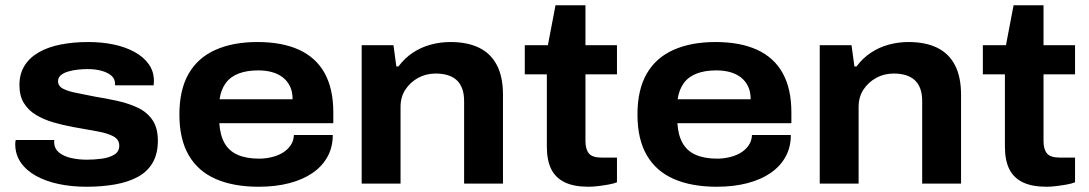

<svg xmlns="http://www.w3.org/2000/svg" viewBox="-20 -699 4148 731"><path d="M309 12Q252 12 203 1.5Q154 -9 117 -29.5Q80 -50 59 -80.5Q38 -111 38 -151Q38 -155 38.5 -159Q39 -163 40 -166H187Q187 -165 186.5 -162Q186 -159 186 -157Q187 -133 204.5 -118.5Q222 -104 250.5 -97.5Q279 -91 311 -91Q340 -91 368.5 -95Q397 -99 415.5 -110.5Q434 -122 434 -144Q434 -168 411.5 -180Q389 -192 350 -199Q311 -206 261 -215Q221 -222 183.5 -233Q146 -244 117 -261.5Q88 -279 71 -306.5Q54 -334 54 -375Q54 -418 73.5 -449Q93 -480 128 -500Q163 -520 211 -529.5Q259 -539 316 -539Q368 -539 413 -529.5Q458 -520 492.5 -501Q527 -482 546.5 -454.5Q566 -427 566 -391Q566 -386 565.5 -381Q565 -376 565 -374H418V-380Q418 -399 404 -411Q390 -423 366.5 -429.5Q343 -436 313 -436Q297 -436 277.5 -434Q258 -432 240.5 -427Q223 -422 212 -413Q201 -404 201 -390Q201 -371 220.5 -361Q240 -351 272.5 -345Q305 -339 342 -331Q386 -324 428.5 -314.5Q471 -305 505.5 -288.5Q540 -272 560.5 -242Q581 -212 581 -163Q581 -114 561.5 -80Q542 -46 505.5 -26Q469 -6 419 3Q369 12 309 12Z M965 12Q869 12 801.5 -17.5Q734 -47 698.5 -108Q663 -169 663 -263Q663 -357 698 -418Q733 -479 800 -509Q867 -539 960 -539Q1054 -539 1118.5 -509.5Q1183 -480 1216 -420.5Q1249 -361 1249 -271V-230H815Q818 -184 835 -154Q852 -124 885 -109.5Q918 -95 967 -95Q990 -95 1013.5 -100.5Q1037 -106 1055.5 -117Q1074 -128 1086 -145Q1098 -162 1099 -185H1247Q1247 -139 1227 -102.5Q1207 -66 1170 -40.5Q1133 -15 1081 -1.5Q1029 12 965 12ZM816 -321H1094Q1094 -350 1084 -370.5Q1074 -391 1056.5 -404.5Q1039 -418 1015.5 -424.5Q992 -431 963 -431Q920 -431 888.5 -419Q857 -407 839 -382Q821 -357 816 -321Z M1357 0V-527H1478L1489 -446H1497Q1521 -478 1552 -498.5Q1583 -519 1619.5 -529Q1656 -539 1695 -539Q1759 -539 1803.5 -517.5Q1848 -496 1871.5 -451.5Q1895 -407 1895 -338V0H1747V-314Q1747 -342 1739.5 -362Q1732 -382 1718 -394.5Q1704 -407 1684 -413Q1664 -419 1639 -419Q1602 -419 1572 -402.5Q1542 -386 1523.5 -358Q1505 -330 1505 -292V0Z M2221 12Q2165 12 2130 -5Q2095 -22 2078.5 -55.5Q2062 -89 2062 -141V-416H1978V-527H2066L2095 -679H2209V-527H2329V-416H2209V-162Q2209 -131 2222 -115Q2235 -99 2271 -99H2329V-5Q2317 0 2297.5 3.5Q2278 7 2257.5 9.5Q2237 12 2221 12Z M2709 12Q2613 12 2545.5 -17.5Q2478 -47 2442.5 -108Q2407 -169 2407 -263Q2407 -357 2442 -418Q2477 -479 2544 -509Q2611 -539 2704 -539Q2798 -539 2862.5 -509.5Q2927 -480 2960 -420.5Q2993 -361 2993 -271V-230H2559Q2562 -184 2579 -154Q2596 -124 2629 -109.5Q2662 -95 2711 -95Q2734 -95 2757.5 -100.5Q2781 -106 2799.5 -117Q2818 -128 2830 -145Q2842 -162 2843 -185H2991Q2991 -139 2971 -102.5Q2951 -66 2914 -40.5Q2877 -15 2825 -1.5Q2773 12 2709 12ZM2560 -321H2838Q2838 -350 2828 -370.5Q2818 -391 2800.5 -404.5Q2783 -418 2759.5 -424.5Q2736 -431 2707 -431Q2664 -431 2632.5 -419Q2601 -407 2583 -382Q2565 -357 2560 -321Z M3101 0V-527H3222L3233 -446H3241Q3265 -478 3296 -498.5Q3327 -519 3363.5 -529Q3400 -539 3439 -539Q3503 -539 3547.5 -517.5Q3592 -496 3615.5 -451.5Q3639 -407 3639 -338V0H3491V-314Q3491 -342 3483.5 -362Q3476 -382 3462 -394.5Q3448 -407 3428 -413Q3408 -419 3383 -419Q3346 -419 3316 -402.5Q3286 -386 3267.5 -358Q3249 -330 3249 -292V0Z M3965 12Q3909 12 3874 -5Q3839 -22 3822.5 -55.5Q3806 -89 3806 -141V-416H3722V-527H3810L3839 -679H3953V-527H4073V-416H3953V-162Q3953 -131 3966 -115Q3979 -99 4015 -99H4073V-5Q4061 0 4041.5 3.5Q4022 7 4001.5 9.5Q3981 12 3965 12Z"/></svg>

Font: Archivo SemiExpanded
Style: Bold
Weight: 700
Width: 6
Designer: Hector Gatti
Foundry: Omnibus-Type
Version: Version 2.001